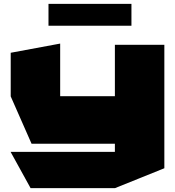

<svg xmlns="http://www.w3.org/2000/svg" viewBox="-20 -760 899 986"><path d="M570 206V-530H824V104L571 206ZM137 206 35 21V20H570V206ZM142 -22 35 -265V-266H570V-22ZM35 -266V-489L288 -536H289V-266ZM229 -628V-740H655V-628Z"/></svg>

Font: Foldit Black
Style: Regular
Weight: 900
Version: Version 1.003